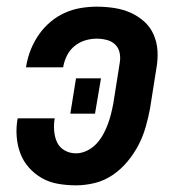

<svg xmlns="http://www.w3.org/2000/svg" viewBox="-20 -548 540 576"><path d="M208 8Q181 8 154.5 3.5Q128 -1 106 -13.5Q84 -26 67 -45Q50 -64 41 -88Q32 -112 30 -139Q28 -166 33 -193H144Q141 -174 142.5 -155.5Q144 -137 151 -121.5Q158 -106 173.5 -97Q189 -88 208 -88Q224 -88 240 -95.5Q256 -103 268 -115.5Q280 -128 288.5 -143Q297 -158 303 -174Q309 -190 313 -206Q317 -222 320 -238L339 -358Q342 -374 339 -389Q336 -404 326 -414Q316 -424 301 -428Q286 -432 270 -432Q253 -432 236 -427Q219 -422 204.5 -410.5Q190 -399 181.5 -382.5Q173 -366 170 -349Q170 -348 170 -347.5Q170 -347 169 -346H58Q58 -347 58.5 -349Q59 -351 59 -352Q63 -376 72.5 -399.5Q82 -423 96.5 -444Q111 -465 131 -482Q151 -499 174.5 -509.5Q198 -520 222.5 -524Q247 -528 270 -528Q297 -528 323 -524Q349 -520 371.5 -510Q394 -500 412.5 -483.5Q431 -467 441 -444Q451 -421 452.5 -395Q454 -369 449 -342L430 -222Q425 -195 417 -167Q409 -139 395.5 -113Q382 -87 362.5 -63.5Q343 -40 318 -23Q293 -6 264.5 1Q236 8 208 8ZM191 -207 208 -313H283L265 -207Z"/></svg>

Font: Iosevka SS04
Style: Bold Italic
Weight: 700
Italic angle: -9°
Monospace: yes
Designer: Belleve Invis
Foundry: Belleve Invis
Version: Version 19.0.0; ttfautohint (v1.8.4)